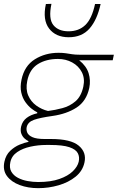

<svg xmlns="http://www.w3.org/2000/svg" viewBox="-28 -779 613 1000"><path d="M171 201Q118 201 74.5 184.8Q31 168.5 8.2 137.8Q-14.5 107 -5 63Q2.5 28 25.2 6.5Q48 -15 74.5 -25.8Q101 -36.5 120 -40V-44Q112 -47.5 101 -56.8Q90 -66 83.5 -81.8Q77 -97.5 82 -120Q89 -148.5 110.8 -165Q132.5 -181.5 166 -189V-194Q154 -199.5 137 -212.5Q120 -225.5 104.8 -246.5Q89.5 -267.5 82.8 -296.8Q76 -326 84 -364Q99 -436 153.2 -470Q207.5 -504 277 -504Q299.5 -504 315.5 -501.5Q331.5 -499 347.8 -496.5Q364 -494 387 -494H565L559 -465H384.5Q422 -435 433.5 -397.8Q445 -360.5 437 -321Q422 -252 370.8 -218.8Q319.5 -185.5 245 -175Q180.5 -166 148.8 -154.8Q117 -143.5 111 -117Q108 -102.5 114 -88.2Q120 -74 141.2 -64.5Q162.5 -55 205 -55H238Q341 -55 382.2 -20.2Q423.5 14.5 412 67Q402.5 111.5 365.8 141.2Q329 171 277.2 186Q225.5 201 171 201ZM222 -201Q258.5 -205.5 297 -215.8Q335.5 -226 365.2 -251.5Q395 -277 406 -328Q415 -370.5 398.2 -403Q381.5 -435.5 348 -453.8Q314.5 -472 274 -472Q212.5 -472 169.2 -445Q126 -418 114 -358Q105 -314 119 -281.8Q133 -249.5 161 -229.2Q189 -209 222 -201ZM171 169Q236.5 169 281.2 153.2Q326 137.5 351 113.2Q376 89 382 63Q387.5 38.5 377.2 18.8Q367 -1 333 -12.5Q299 -24 233 -24H212Q171 -24 130.8 -15.2Q90.5 -6.5 61.8 13Q33 32.5 26 65Q19.5 95 31 115Q42.5 135 65.2 147Q88 159 116 164Q144 169 171 169ZM330 -585Q262.5 -585 227.8 -630.2Q193 -675.5 211 -758L240 -759Q223.5 -681 249.8 -648.5Q276 -616 329 -616Q382.5 -616 416.5 -648.8Q450.5 -681.5 467 -758H496Q478 -675.5 438.2 -630.2Q398.5 -585 330 -585Z"/></svg>

Font: Commissioner Thin
Style: Italic
Weight: 100
Italic angle: -12°
Designer: Kostas Bartsokas
Foundry: Kostas Bartsokas
Version: Version 1.000; ttfautohint (v1.8.3)